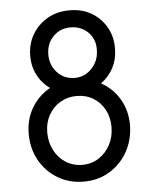

<svg xmlns="http://www.w3.org/2000/svg" viewBox="-55 -830 699 878"><g transform="rotate(-5 294.5 -391.0)"><path d="M295 2Q228 2 175.5 -29.5Q123 -61 92.5 -115Q62 -169 62 -237Q62 -303 92.5 -355Q123 -407 175.5 -437Q228 -467 295 -467Q362 -467 414.5 -437Q467 -407 497 -355Q527 -303 527 -237Q526 -169 495.5 -115Q465 -61 413 -29.5Q361 2 295 2ZM295 -75Q337 -75 370 -96.5Q403 -118 422.5 -154.5Q442 -191 442 -237Q442 -281 423 -316Q404 -351 371 -371Q338 -391 295 -391Q253 -391 219.5 -371Q186 -351 166.5 -316Q147 -281 147 -237Q147 -191 166 -154.5Q185 -118 218.5 -96.5Q252 -75 295 -75ZM295 -402Q239 -402 195 -427Q151 -452 125.5 -494.5Q100 -537 100 -592Q100 -646 125.5 -689.5Q151 -733 195 -758.5Q239 -784 295 -784Q351 -785 395 -760Q439 -735 464.5 -691Q490 -647 489 -592Q489 -537 463 -494.5Q437 -452 393.5 -427Q350 -402 295 -402ZM295 -474Q326 -474 351 -490Q376 -506 391 -533Q406 -560 406 -594Q407 -626 392.5 -651.5Q378 -677 352.5 -691.5Q327 -706 295 -706Q247 -706 215.5 -674Q184 -642 183 -594Q182 -543 214 -508.5Q246 -474 295 -474Z"/></g></svg>

Font: Comfortaa Medium
Style: Regular
Weight: 500
Designer: Johan Aakerlund
Foundry: Johan Aakerlund
Version: Version 3.104; ttfautohint (v1.8.1.43-b0c9)